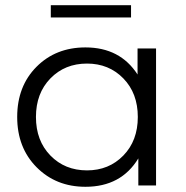

<svg xmlns="http://www.w3.org/2000/svg" viewBox="-20 -712 713 737"><path d="M483 -692V-645H175V-692ZM508 -526H579V0H511V-104Q445 5 308 5Q195 5 120.5 -70Q46 -145 46 -263Q46 -381 120 -455.5Q194 -530 308 -530Q441 -530 508 -426ZM314 -58Q398 -58 453.5 -115Q509 -172 509 -263Q509 -354 453.5 -411Q398 -468 314 -468Q229 -468 173.5 -411Q118 -354 118 -263Q118 -172 173.5 -115Q229 -58 314 -58Z"/></svg>

Font: mBank
Style: Regular
Weight: 400
Designer: Julieta Ulanovsky
Foundry: Julieta Ulanovsky
Version: Version 7.200;PS 007.200;hotconv 1.0.88;makeotf.lib2.5.64775